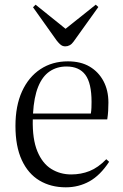

<svg xmlns="http://www.w3.org/2000/svg" viewBox="-20 -786 524 820"><path d="M261 14Q197 14 148.5 -15Q100 -44 73 -102.5Q46 -161 46 -248Q46 -334 74 -395.5Q102 -457 152.5 -490.5Q203 -524 270 -524Q325 -524 363 -501.5Q401 -479 422 -439.5Q443 -400 443 -348Q443 -331 442 -313Q441 -295 438 -276H120Q118 -192 139.5 -140Q161 -88 199 -64.5Q237 -41 284 -41Q326 -41 362.5 -55.5Q399 -70 434 -106L446 -95Q408 -37 362 -11.5Q316 14 261 14ZM121 -301H368Q370 -313 370.5 -325.5Q371 -338 371 -351Q371 -431 344.5 -466.5Q318 -502 264 -502Q223 -502 192 -481Q161 -460 143 -415.5Q125 -371 121 -301ZM259 -588Q253 -588 247.5 -590Q242 -592 236 -597.5Q230 -603 222 -613L121 -755L132 -766L260 -663L389 -766L400 -756L294 -608Q287 -598 278 -593Q269 -588 259 -588Z"/></svg>

Font: Literata 60pt Light
Style: Regular
Weight: 300
Designer: Latin by Veronika Burian and Jose Scaglione. Greek by Irene Vlachou. Cyrillic by Vera Evstafieva.
Foundry: TypeTogether
Version: Version 3.103;gftools[0.9.29]